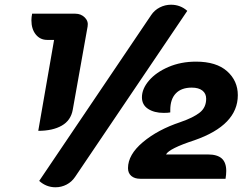

<svg xmlns="http://www.w3.org/2000/svg" viewBox="-20 -757 1058 813"><path d="M620 -693Q634 -714 656.5 -725.5Q679 -737 704 -737Q744 -737 773 -711L298 -8Q284 13 262 24.5Q240 36 215 36Q176 36 146 9ZM209 -588H180Q150 -588 131.5 -611Q113 -634 113 -671Q113 -684 116 -699H299Q323 -699 339 -683Q355 -667 351 -645L288 -292Q280 -247 241.5 -225Q203 -203 142 -203ZM522 -45Q522 -102 585 -155Q648 -208 744 -240Q799 -259 826 -280.5Q853 -302 853 -339Q853 -361 837 -373.5Q821 -386 792 -386Q748 -386 724.5 -361.5Q701 -337 701 -291V-281Q691 -279 673 -279Q633 -279 607 -296Q581 -313 581 -345Q581 -381 611 -416Q641 -451 693.5 -473.5Q746 -496 810 -496Q896 -496 941.5 -455.5Q987 -415 987 -354Q987 -227 803 -163Q696 -128 683 -103H860Q900 -103 919 -86Q938 -69 938 -33Q938 -18 935 0H574Q550 0 536 -12Q522 -24 522 -45Z"/></svg>

Font: K2D
Style: Bold Italic
Weight: 700
Italic angle: -10°
Designer: Katatrad Aksorn Co.,Ltd.
Foundry: Cadson Demak Co.,Ltd.
Version: Version 1.000; ttfautohint (v1.6)